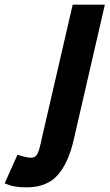

<svg xmlns="http://www.w3.org/2000/svg" viewBox="-64 -569 470 824"><path d="M68 108Q88 108 96 92.5Q104 77 112 42Q113 35 114 31L248 -549H386L253 28Q230 130 183.5 182.5Q137 235 50 235Q2 235 -25 225L-44 218L11 95L34 102Q56 108 68 108Z"/></svg>

Font: Miedinger
Style: Bold-Italic
Weight: 700
Italic angle: -13°
Version: Version 001.000